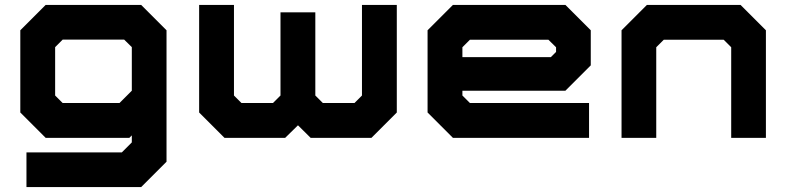

<svg xmlns="http://www.w3.org/2000/svg" viewBox="-20 -560 3194 780"><path d="M87.5 200V59H475L515.5 18.5V-10L505.5 0H165.5L62.5 -103V-437L165.5 -540H553.5L656.5 -437V97L553.5 200ZM234.5 -141.5H465.5L515.5 -191.5V-368.5L484.5 -399H234.5L204 -368.5V-172Z M789 -540H930.5V-172L961 -141.5H1089L1119.5 -172V-510H1261V-172L1291.5 -141.5H1420L1450.5 -172V-540H1592V-103L1489 0H1242L1190.5 -51L1138.5 0H892L789 -103Z M2277 -540 2380 -437V-294.5L2277 -191.5H1858.5V-172L1889 -141.5H2373V0H1820L1717 -103V-437L1820 -540ZM2208 -398.5H1889L1858.5 -368V-328H2218L2239 -349V-368Z M2505 0V-437L2608 -540H2988.5L3091.5 -437V0H2950.5V-368L2920 -398.5H2676.5L2646 -368V0Z"/></svg>

Font: Tourney Expanded Black
Style: Regular
Weight: 900
Width: 7
Designer: Tyler Finck
Foundry: Etcetera Type Co
Version: Version 1.010; ttfautohint (v1.8.3)